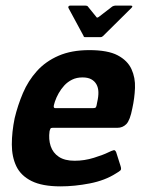

<svg xmlns="http://www.w3.org/2000/svg" viewBox="-20 -657 516 682"><path d="M32 -237Q43 -283 61.5 -326.5Q80 -370 111 -404.5Q142 -439 188 -459Q234 -479 297 -479Q363 -479 398 -460.5Q433 -442 447 -411.5Q461 -381 459.5 -344.5Q458 -308 450 -272Q442 -230 429 -216.5Q416 -203 397 -203H167Q161 -203 159.5 -200.5Q158 -198 156 -191Q152 -162 160 -138Q168 -114 189 -100Q210 -86 245 -86Q280 -86 313.5 -96.5Q347 -107 363 -115Q377 -122 384 -123.5Q391 -125 395 -109L408 -68Q412 -56 408 -52Q404 -48 392 -41Q353 -16 299 -5.5Q245 5 195 5Q130 5 92 -14Q54 -33 38 -66.5Q22 -100 22 -144Q22 -188 32 -237ZM325 -293Q330 -314 329.5 -330Q329 -346 322.5 -357.5Q316 -369 304 -375.5Q292 -382 273 -382Q252 -382 236 -374Q220 -366 208.5 -353.5Q197 -341 188.5 -326Q180 -311 175 -296Q170 -281 171 -277Q172 -273 176 -273Q210 -273 244 -273Q278 -273 311 -273Q319 -273 321 -276.5Q323 -280 325 -293ZM283 -525Q277 -525 277 -529L223 -629Q222 -632 223.5 -634.5Q225 -637 229 -637H284Q290 -637 292 -634L322 -597Q324 -592 331 -597L379 -634Q385 -637 389 -637H445Q450 -637 450 -634.5Q450 -632 447 -629L346 -529Q342 -525 337 -525Z"/></svg>

Font: Glory
Style: Bold Italic
Weight: 700
Italic angle: -12°
Version: Version 1.011